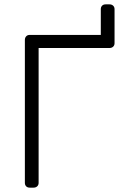

<svg xmlns="http://www.w3.org/2000/svg" viewBox="-20 -860 545 880"><path d="M482 -840Q492 -840 498.5 -834Q505 -828 505 -818V-662Q505 -652 498.5 -646Q492 -640 482 -640H157V-22Q157 -12 150.5 -6Q144 0 134 0H116Q106 0 100 -6Q94 -12 94 -22V-677Q94 -687 100 -693.5Q106 -700 116 -700H442V-818Q442 -828 448 -834Q454 -840 464 -840Z"/></svg>

Font: Rubik AZ
Style: Regular
Weight: 300
Designer: Hubert and Fischer
Foundry: Hubert & Fischer
Version: Version 2.000